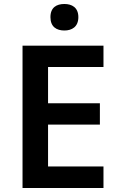

<svg xmlns="http://www.w3.org/2000/svg" viewBox="-20 -943 598 963"><path d="M303 -923C264 -923 233 -906 233 -857C233 -808 264 -790 303 -790C340 -790 373 -808 373 -857C373 -906 340 -923 303 -923ZM499 0V-108H221V-318H481V-425H221V-607H499V-714H93V0Z"/></svg>

Font: Noto Sans Vithkuqi SemiBold
Style: Regular
Weight: 600
Version: Version 1.001